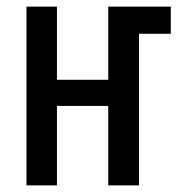

<svg xmlns="http://www.w3.org/2000/svg" viewBox="-20 -560 540 580"><path d="M60 0V-540H152V-319H307V-540H496V-458H400V0H307V-240H152V0Z"/></svg>

Font: Noto Sans Mono ExtraCondensed Medium
Style: Regular
Weight: 500
Width: 2
Designer: Monotype Design Team
Foundry: Monotype Imaging Inc.
Version: Version 2.014